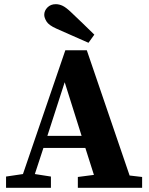

<svg xmlns="http://www.w3.org/2000/svg" viewBox="-20 -900 715 920"><path d="M207 -249H371L290 -506ZM9 0V-54L90 -66L293 -659H396L601 -59L661 -52V0H353V-52L430 -62L389 -191H188L147 -66L224 -54V0ZM432 -734 404 -695Q367 -712 328 -728.5Q289 -745 250 -763Q214 -779 203 -797Q192 -815 192 -829Q192 -849 207.5 -864.5Q223 -880 247 -880Q264 -880 280.5 -872Q297 -864 321 -841Q347 -816 375.5 -789Q404 -762 432 -734Z"/></svg>

Font: Source Serif 4
Style: Bold
Weight: 700
Designer: Frank Grießhammer
Foundry: Adobe
Version: Version 4.005;hotconv 1.1.0;makeotfexe 2.6.0